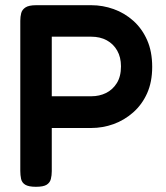

<svg xmlns="http://www.w3.org/2000/svg" viewBox="-20 -709 639 738"><path d="M118 9Q90 9 77 1Q64 -7 61 -21.5Q58 -36 58 -52V-629Q58 -645 61.5 -658.5Q65 -672 78 -680.5Q91 -689 119 -689H331Q375 -689 417 -674Q459 -659 492.5 -629Q526 -599 545.5 -555Q565 -511 565 -452Q565 -394 545.5 -350.5Q526 -307 492 -277Q458 -247 416.5 -232Q375 -217 330 -217H179V-51Q179 -35 175.5 -21Q172 -7 159.5 1Q147 9 118 9ZM179 -339H331Q362 -339 387.5 -351.5Q413 -364 429 -389.5Q445 -415 445 -454Q445 -489 430.5 -514.5Q416 -540 390.5 -554Q365 -568 330 -568H179Z"/></svg>

Font: Fredoka Light Medium
Style: Regular
Weight: 500
Version: Version 2.001